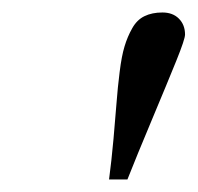

<svg xmlns="http://www.w3.org/2000/svg" viewBox="-20 -850 315 306"><path d="M183.1 -564H153.8Q157.7 -593.3 160.9 -628.7Q164.1 -664.1 165.8 -687Q167.5 -710 170.7 -735.4Q173.8 -760.7 178.5 -776.1Q183.1 -791.5 190.7 -804.9Q198.2 -818.4 210.2 -824.2Q222.2 -830.1 238.8 -830.1Q255.4 -830.1 265.1 -820.3Q274.9 -810.5 274.9 -794.9Q274.9 -787.6 261 -753.2Q247.1 -718.8 222.2 -659.4Q197.3 -600.1 183.1 -564Z"/></svg>

Font: Libre Baskerville
Style: Italic
Weight: 400
Designer: Pablo Impallari, Rodrigo Fuenzalida
Foundry: Pablo Impallari, Rodrigo Fuenzalida
Version: Version 1.000